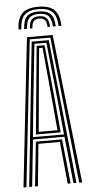

<svg xmlns="http://www.w3.org/2000/svg" viewBox="-63 -992 481 1028"><g transform="rotate(-5 178.0 -478.5)"><path d="M183 -957.2Q242.2 -957.2 269.1 -931.1Q296 -905 298.5 -845H283Q281 -898.2 257.8 -921.4Q234.5 -944.5 183 -944.5Q131.5 -944.5 108.2 -921.4Q85 -898.2 83 -845H67.5Q70 -905 96.8 -931.1Q123.5 -957.2 183 -957.2ZM183 -931.8Q226.5 -931.8 246.2 -911.6Q266 -891.5 267.8 -845H252.5Q251 -884.5 234.9 -901.8Q218.8 -919 183 -919Q147.2 -919 131.1 -901.8Q115 -884.5 113.8 -845H98.2Q100 -891.5 119.6 -911.6Q139.2 -931.8 183 -931.8ZM183 -906.2Q211 -906.2 223.4 -892.1Q235.8 -878 237 -845H223.5Q223.2 -871 213.4 -882.2Q203.5 -893.5 183 -893.5Q162.8 -893.5 152.9 -882.2Q143 -871 142.8 -845H129Q130 -878 142.6 -892.1Q155.2 -906.2 183 -906.2ZM20.5 0 109 -800H247.2L335.8 0H320L233.5 -787.2H122.8L36.2 0ZM82.5 0 107.8 -238.8H248.5L273.8 0H258L235.8 -226H120.5L98.2 0ZM51.2 0 132.2 -774.2H224L305 0H289L262.8 -251.5H93.5L67 0ZM94.2 -264.2H261.5L239.8 -481.5L210.2 -761.2H145.8L116 -481.5ZM111.5 -277 131 -481.5 156.8 -749.2H199.2L225.8 -481.5L244.8 -277ZM127.8 -289.8H228.5L211.2 -481.5L187.5 -736.2H168.8L145 -481.5Z"/></g></svg>

Font: Big Shoulders Inline Display Thin Medium
Style: Regular
Weight: 500
Version: Version 2.002